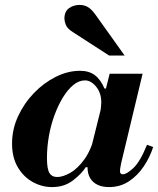

<svg xmlns="http://www.w3.org/2000/svg" viewBox="-20 -750 643 781"><path d="M192 11Q150 11 112.5 -10Q75 -31 52 -70.5Q29 -110 29 -166Q29 -224 53.5 -277Q78 -330 118 -371.5Q158 -413 207 -437.5Q256 -462 305 -462Q342 -462 365.5 -444.5Q389 -427 405 -390H412L389 -299Q390 -309 391 -317.5Q392 -326 392 -333Q392 -372 371 -397.5Q350 -423 326 -423Q301 -423 278.5 -404.5Q256 -386 236.5 -354.5Q217 -323 202 -282.5Q187 -242 179 -197Q171 -152 171 -107Q171 -63 181 -46.5Q191 -30 213 -30Q236 -30 266 -47Q296 -64 324 -103Q352 -142 368 -208L336 -70H329Q311 -42 276 -15.5Q241 11 192 11ZM423 11Q397 11 377.5 2Q358 -7 347 -25Q336 -43 336 -70Q336 -82 339 -97.5Q342 -113 352 -153L426 -450H560L473 -87Q470 -74 469 -65.5Q468 -57 468 -54Q468 -41 480 -41Q495 -41 522.5 -66.5Q550 -92 578 -161L603 -152Q590 -111 565 -73.5Q540 -36 504.5 -12.5Q469 11 423 11ZM424 -524 277 -619Q253 -634 247.5 -649.5Q242 -665 242 -674Q242 -703 260.5 -716.5Q279 -730 304 -730Q323 -730 338 -721Q353 -712 370 -688L487 -524Z"/></svg>

Font: Libre Bodoni
Style: Bold Italic
Weight: 700
Italic angle: -13°
Version: Version 2.005;gftools[0.9.23]